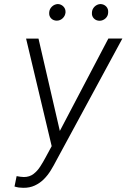

<svg xmlns="http://www.w3.org/2000/svg" viewBox="-20 -898 613 930"><path d="M259.8 -244.6 504.9 -711.4H572.8L253.4 -121.6Q240.7 -96.7 225.8 -72.5Q210.9 -48.3 191.9 -29.5Q172.9 -10.7 148.2 0.7Q123.5 12.2 92.3 11.7Q81.5 11.7 71.3 10.3Q61 8.8 50.3 5.4L60.5 -44.9Q68.8 -43.5 77.9 -42Q86.9 -40.5 95.2 -40.5Q123 -40.5 142.3 -55.4Q161.6 -70.3 175.5 -92.3Q189.5 -114.3 200.7 -135.3ZM166.5 -710.9 275.4 -239.7 280.3 -187 233.4 -177.2 106.4 -710.9ZM218.3 -837.4Q219.2 -854 231.2 -865.7Q243.2 -877.4 259.8 -878.4Q275.9 -877.9 287.1 -866.5Q298.3 -855 297.4 -837.9Q295.9 -821.3 283.9 -809.8Q272 -798.3 255.4 -797.9Q238.3 -797.9 227.5 -809.1Q216.8 -820.3 218.3 -837.4ZM425.3 -836.9Q425.8 -853.5 437.7 -865.5Q449.7 -877.4 466.3 -878.4Q483.4 -877.9 494.4 -866.5Q505.4 -855 503.9 -837.4Q503.4 -820.3 491.2 -809.1Q479 -797.9 462.9 -797.4Q445.8 -797.4 434.8 -808.6Q423.8 -819.8 425.3 -836.9Z"/></svg>

Font: Roboto Condensed Light
Style: Italic
Weight: 300
Italic angle: -12°
Designer: Christian Robertson
Foundry: Google
Version: Version 3.0; 2020